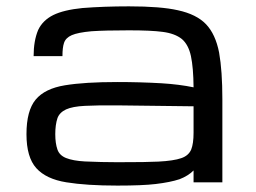

<svg xmlns="http://www.w3.org/2000/svg" viewBox="-20 -785 802 602"><path d="M348.1 -203.1Q251 -203.1 188 -213.4Q124.5 -223.6 93.8 -257.8Q63 -292 63 -364.3Q63 -438 91.8 -472.7Q120.6 -507.3 183.6 -517.6Q245.6 -527.8 348.1 -527.8Q418.9 -527.8 486.8 -523.9Q542 -520.5 586.9 -511.2Q586.4 -572.8 578.6 -609.4Q570.8 -645 550.3 -662.6Q528.3 -680.2 489.7 -685.1Q454.1 -689.9 384.3 -689.9Q309.1 -689.9 266.6 -687Q224.1 -683.1 205.1 -674.8Q186 -666.5 180.7 -650.4Q175.8 -636.2 175.8 -608.9H85.4Q85.4 -657.2 99.6 -690.9Q113.8 -721.2 147 -737.8Q179.7 -753.9 238.3 -759.8Q305.2 -765.1 384.3 -765.1Q483.9 -765.1 537.6 -752.9Q596.2 -740.2 626 -709Q655.8 -677.7 667 -620.1Q677.2 -563 677.2 -473.6V-213.4H586.9V-250.5Q569.8 -233.4 543 -223.1Q513.7 -213.4 467.8 -208Q426.8 -203.1 348.1 -203.1ZM348.1 -276.4Q443.4 -276.4 476.6 -278.3Q524.4 -280.8 548.3 -289.1Q571.3 -296.9 579.6 -316.4Q586.9 -335 586.9 -368.7V-451.7L348.1 -454.6Q284.7 -455.1 246.1 -453.1Q207.5 -451.2 187 -441.9Q166.5 -432.1 160.2 -414.6Q153.3 -394 153.3 -364.3Q153.3 -335.4 160.2 -315.9Q166.5 -297.9 187 -289.6Q209 -280.8 246.1 -278.8Q298.8 -276.4 348.1 -276.4Z"/></svg>

Font: Michroma+
Style: Regular
Weight: 400
Designer: beogot
Foundry: beogot
Version: Version